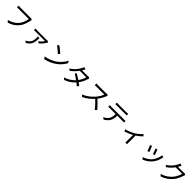

<svg xmlns="http://www.w3.org/2000/svg" viewBox="974 -3893 7052 7052"><g transform="rotate(45 4500.0 -367.5)"><path d="M303 22 235 -53Q332 -78 404 -113.5Q476 -149 529.5 -194.5Q583 -240 625 -294Q661 -340 687.5 -397.5Q714 -455 731.5 -513.5Q749 -572 756 -620Q742 -620 703 -620Q664 -620 611 -620Q558 -620 500 -620Q442 -620 389.5 -620Q337 -620 298 -620Q259 -620 245 -620Q215 -620 190 -619Q165 -618 145 -617V-705Q166 -703 193 -701Q220 -699 245 -699Q259 -699 298 -699Q337 -699 390 -699Q443 -699 500 -699Q557 -699 609 -699Q661 -699 698.5 -699Q736 -699 747 -699Q758 -699 772 -699.5Q786 -700 800 -704L861 -665Q856 -655 852.5 -642Q849 -629 846 -615Q835 -563 815 -496.5Q795 -430 766 -364Q737 -298 697 -246Q629 -158 535 -90Q441 -22 303 22Z M1642 -244 1577 -289Q1613 -311 1647 -343.5Q1681 -376 1708 -410.5Q1735 -445 1749 -469Q1735 -469 1697.5 -469Q1660 -469 1609 -469Q1558 -469 1503.5 -469.5Q1449 -470 1399.5 -470Q1350 -470 1315.5 -470Q1281 -470 1271 -470Q1249 -470 1224.5 -469Q1200 -468 1177 -466V-549Q1198 -546 1223.5 -544Q1249 -542 1271 -542Q1281 -542 1317.5 -542Q1354 -542 1405.5 -542Q1457 -542 1514.5 -542Q1572 -542 1624.5 -542Q1677 -542 1715 -542Q1753 -542 1765 -542Q1776 -542 1793 -543.5Q1810 -545 1820 -547L1865 -505Q1853 -492 1845 -478Q1834 -460 1814 -430.5Q1794 -401 1766.5 -366.5Q1739 -332 1707.5 -299.5Q1676 -267 1642 -244ZM1296 79 1225 23Q1242 17 1259.5 9Q1277 1 1294 -11Q1362 -57 1394.5 -108.5Q1427 -160 1437.5 -218.5Q1448 -277 1448 -342Q1448 -357 1446 -372Q1444 -387 1442 -402H1529Q1528 -322 1521 -253.5Q1514 -185 1491 -125.5Q1468 -66 1421.5 -15.5Q1375 35 1296 79Z M2194 19 2141 -63Q2272 -83 2371 -124Q2470 -165 2541 -209Q2618 -258 2683 -320Q2748 -382 2797 -449Q2846 -516 2875 -577L2923 -492Q2889 -430 2839.5 -366Q2790 -302 2726.5 -243Q2663 -184 2587 -136Q2512 -89 2415.5 -46.5Q2319 -4 2194 19ZM2419 -463Q2400 -483 2369.5 -510.5Q2339 -538 2303.5 -568Q2268 -598 2233 -625.5Q2198 -653 2170 -672L2227 -733Q2254 -715 2289 -689Q2324 -663 2360.5 -633Q2397 -603 2429 -575Q2461 -547 2482 -526Z M3258 44 3186 -18Q3313 -57 3409.5 -121.5Q3506 -186 3573 -259Q3519 -298 3464 -335.5Q3409 -373 3361 -403L3415 -458Q3517 -399 3626 -323Q3675 -388 3711 -463.5Q3747 -539 3762 -600H3424Q3376 -533 3309.5 -463Q3243 -393 3159 -335L3092 -387Q3178 -441 3241.5 -504.5Q3305 -568 3347.5 -629Q3390 -690 3413 -735Q3421 -749 3431 -772Q3441 -795 3445 -814L3536 -785Q3523 -766 3511 -743.5Q3499 -721 3491 -707L3470 -671H3741Q3783 -671 3807 -681L3873 -641Q3866 -631 3860 -615Q3854 -599 3849 -587Q3830 -518 3790 -435.5Q3750 -353 3693 -276Q3725 -253 3754 -230.5Q3783 -208 3807 -188L3748 -119Q3726 -139 3698 -162Q3670 -185 3639 -210Q3572 -136 3478.5 -69.5Q3385 -3 3258 44Z M4829 27Q4796 -18 4751 -69.5Q4706 -121 4655.5 -173Q4605 -225 4554 -270Q4474 -184 4374.5 -106Q4275 -28 4164 22L4100 -45Q4181 -77 4255.5 -124.5Q4330 -172 4395.5 -228.5Q4461 -285 4512 -342Q4546 -381 4579.5 -430Q4613 -479 4639.5 -529Q4666 -579 4678 -620Q4669 -620 4639.5 -620Q4610 -620 4569 -620Q4528 -620 4483 -620Q4438 -620 4396.5 -620Q4355 -620 4326 -620Q4297 -620 4288 -620Q4271 -620 4249.5 -619Q4228 -618 4210.5 -617Q4193 -616 4187 -615V-706Q4194 -705 4212.5 -703.5Q4231 -702 4252 -701Q4273 -700 4288 -700Q4298 -700 4327.5 -700Q4357 -700 4397.5 -700Q4438 -700 4482 -700Q4526 -700 4566.5 -700Q4607 -700 4636 -700Q4665 -700 4674 -700Q4723 -700 4749 -708L4800 -669Q4796 -663 4788 -649.5Q4780 -636 4775 -625Q4758 -582 4732 -531Q4706 -480 4674.5 -428.5Q4643 -377 4607 -332Q4660 -287 4715 -232.5Q4770 -178 4818.5 -125.5Q4867 -73 4899 -33Z M5309 48 5235 -7Q5294 -31 5344.5 -72Q5395 -113 5424 -160Q5457 -213 5468.5 -275.5Q5480 -338 5482 -408H5182Q5160 -408 5138 -408Q5116 -408 5095 -406V-489Q5116 -487 5137.5 -485.5Q5159 -484 5182 -484Q5194 -484 5233 -484Q5272 -484 5327.5 -484Q5383 -484 5447 -484Q5511 -484 5575 -484Q5639 -484 5694.5 -484Q5750 -484 5788 -484Q5826 -484 5837 -484Q5853 -484 5875 -485Q5897 -486 5915 -489V-406Q5899 -407 5877 -407.5Q5855 -408 5837 -408H5565Q5563 -327 5549.5 -259Q5536 -191 5506 -135Q5479 -85 5426 -35Q5373 15 5309 48ZM5215 -657V-740Q5236 -738 5258.5 -736Q5281 -734 5305 -734Q5322 -734 5363 -734Q5404 -734 5456.5 -734Q5509 -734 5561 -734Q5613 -734 5653.5 -734Q5694 -734 5710 -734Q5731 -734 5756 -735.5Q5781 -737 5803 -740V-657Q5781 -659 5756.5 -659.5Q5732 -660 5710 -660Q5694 -660 5653.5 -660Q5613 -660 5561 -660Q5509 -660 5457 -660Q5405 -660 5364 -660Q5323 -660 5306 -660Q5281 -660 5257.5 -659.5Q5234 -659 5215 -657Z M6469 78Q6471 66 6472 39.5Q6473 13 6473 -10V-316Q6410 -282 6327.5 -246Q6245 -210 6160 -184L6122 -258Q6188 -274 6255.5 -300Q6323 -326 6382.5 -355Q6442 -384 6482 -409Q6530 -438 6574.5 -473Q6619 -508 6657 -544.5Q6695 -581 6720 -613L6782 -553Q6745 -512 6684.5 -461Q6624 -410 6556 -366V-10Q6556 13 6557 39.5Q6558 66 6561 78Z M7362 75 7296 8Q7354 -9 7413.5 -39.5Q7473 -70 7526.5 -112Q7580 -154 7621 -205Q7674 -270 7711 -360.5Q7748 -451 7759 -547L7845 -520Q7840 -504 7836.5 -492Q7833 -480 7830 -470Q7810 -388 7776 -309.5Q7742 -231 7688 -163Q7619 -75 7532.5 -16Q7446 43 7362 75ZM7266 -272Q7260 -292 7248.5 -324Q7237 -356 7223 -391Q7209 -426 7196.5 -455Q7184 -484 7177 -497L7251 -526Q7259 -510 7271 -480.5Q7283 -451 7297 -416.5Q7311 -382 7323 -351Q7335 -320 7342 -300ZM7488 -334Q7484 -351 7474 -380Q7464 -409 7452 -442.5Q7440 -476 7429 -505Q7418 -534 7410 -551L7483 -576Q7489 -561 7500.5 -532Q7512 -503 7524 -469.5Q7536 -436 7546.5 -406.5Q7557 -377 7562 -360Z M8273 44 8201 -21Q8338 -62 8435 -127.5Q8532 -193 8600 -272Q8639 -318 8671.5 -373Q8704 -428 8727 -483.5Q8750 -539 8760 -584H8421Q8376 -521 8313 -457Q8250 -393 8168 -338L8099 -390Q8185 -442 8247.5 -503Q8310 -564 8351 -623.5Q8392 -683 8413 -728Q8421 -741 8430.5 -764.5Q8440 -788 8444 -807L8537 -777Q8524 -758 8512 -735Q8500 -712 8492 -698L8468 -656H8740Q8782 -656 8805 -666L8872 -625Q8858 -600 8849 -572Q8836 -522 8811 -462.5Q8786 -403 8751 -342.5Q8716 -282 8671 -228Q8603 -145 8508.5 -76.5Q8414 -8 8273 44Z"/></g></svg>

Font: Chocolate Classical Sans
Style: Regular
Weight: 400
Designer: 田海東、宇文滿月
Foundry: Moonlit Owen
Version: Version 1.001